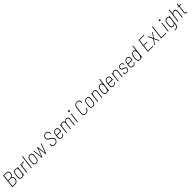

<svg xmlns="http://www.w3.org/2000/svg" viewBox="1378 -4775 9041 9041"><g transform="rotate(-45 5899.0 -254.0)"><path d="M385 -360Q424 -342 444.5 -306.5Q465 -271 465 -221Q465 -199 463 -187Q453 -100 399 -50Q345 0 263 0H84Q80 0 77.5 -3Q75 -6 76 -10L159 -690Q160 -694 163 -697Q166 -700 170 -700H344Q418 -700 460 -660.5Q502 -621 502 -550Q502 -483 471 -435Q440 -387 385 -365Q380 -363 385 -360ZM194 -661 160 -383Q159 -382 160 -380.5Q161 -379 163 -379H305Q376 -379 419.5 -424Q463 -469 463 -544Q463 -601 430.5 -633Q398 -665 340 -665H198Q194 -665 194 -661ZM426 -190Q428 -210 428 -218Q428 -277 394.5 -311Q361 -345 301 -345H159Q156 -345 154 -341L117 -40Q117 -36 121 -36H266Q331 -36 374 -77.5Q417 -119 426 -190Z M905 -502H924Q934 -502 932 -492L873 -10Q871 0 862 0H844Q839 0 836.5 -3Q834 -6 835 -10L842 -63Q842 -66 840.5 -66Q839 -66 837 -64Q815 -30 781.5 -11Q748 8 708 8Q647 8 611 -29.5Q575 -67 575 -127Q575 -156 582 -214L586 -250Q598 -342 604 -371Q618 -433 663.5 -471.5Q709 -510 771 -510Q812 -510 840.5 -491.5Q869 -473 883 -439Q885 -437 886.5 -437Q888 -437 888 -440L894 -492Q896 -502 905 -502ZM865 -251Q873 -316 876 -362Q878 -411 850.5 -443Q823 -475 775 -475Q725 -475 688.5 -443Q652 -411 641 -362Q632 -322 624 -251Q614 -172 614 -132Q614 -85 643 -56Q672 -27 720 -27Q769 -27 804 -59Q839 -91 848 -140Q857 -180 865 -251Z M1295 -496 1299 -494Q1303 -490 1301 -484L1299 -480L1292 -463Q1287 -453 1279 -457Q1262 -465 1237 -464Q1188 -463 1151.5 -420Q1115 -377 1107 -315L1069 -10Q1067 0 1058 0H1040Q1031 0 1031 -10L1091 -492Q1091 -496 1094 -499Q1097 -502 1101 -502H1120Q1130 -502 1128 -492L1120 -423Q1119 -420 1121 -419.5Q1123 -419 1124 -422Q1146 -461 1178 -483.5Q1210 -506 1249 -506Q1277 -506 1295 -496Z M1335 -10 1419 -690Q1421 -700 1430 -700H1448Q1453 -700 1455.5 -697Q1458 -694 1457 -690L1373 -10Q1373 -6 1370 -3Q1367 0 1362 0H1344Q1335 0 1335 -10Z M1533 -132Q1533 -170 1544 -252Q1552 -329 1562 -370Q1577 -433 1624.5 -471.5Q1672 -510 1737 -510Q1802 -510 1840 -472Q1878 -434 1878 -372Q1878 -335 1867 -251Q1859 -174 1849 -132Q1834 -69 1786 -30.5Q1738 8 1673 8Q1608 8 1570.5 -30.5Q1533 -69 1533 -132ZM1813 -141Q1820 -171 1825 -218L1830 -251L1833 -276Q1840 -339 1840 -366Q1840 -414 1810.5 -444.5Q1781 -475 1732 -475Q1682 -475 1645.5 -443.5Q1609 -412 1598 -362Q1592 -334 1585 -282L1581 -251L1578 -221Q1571 -160 1571 -134Q1571 -86 1600 -56.5Q1629 -27 1677 -27Q1727 -27 1764.5 -58.5Q1802 -90 1813 -141Z M2038 -9 1979 -491V-493Q1979 -502 1988 -502H2006Q2010 -502 2013 -499.5Q2016 -497 2016 -493L2064 -63Q2065 -60 2066 -60Q2067 -60 2068 -63L2222 -493Q2223 -497 2226 -499.5Q2229 -502 2233 -502H2252Q2261 -502 2261 -493L2312 -64Q2312 -61 2313 -61Q2314 -61 2315 -64L2470 -493Q2473 -502 2482 -502H2500Q2510 -502 2507 -491L2327 -9Q2324 0 2315 0H2296Q2288 0 2286 -9L2235 -426Q2234 -429 2233 -429Q2232 -429 2231 -426L2080 -9Q2077 0 2068 0H2048Q2038 0 2038 -9Z M2743 -142Q2743 -159 2744 -167L2748 -195Q2750 -205 2759 -205H2775Q2780 -205 2782.5 -202Q2785 -199 2784 -195L2781 -170Q2780 -162 2780 -148Q2780 -92 2816 -59.5Q2852 -27 2916 -27Q2983 -27 3026.5 -63.5Q3070 -100 3078 -163Q3079 -170 3079 -183Q3079 -231 3047.5 -264Q3016 -297 2939 -343Q2886 -376 2858 -397.5Q2830 -419 2813 -448Q2796 -477 2796 -517Q2796 -607 2849.5 -657.5Q2903 -708 2990 -708Q3068 -708 3112 -667.5Q3156 -627 3156 -559Q3156 -551 3154 -531L3151 -506Q3149 -496 3140 -496H3122Q3118 -496 3115.5 -499Q3113 -502 3114 -506L3117 -529Q3118 -536 3118 -551Q3118 -607 3083.5 -640Q3049 -673 2985 -673Q2923 -673 2882.5 -639.5Q2842 -606 2834 -544Q2833 -537 2833 -525Q2833 -493 2847 -470Q2861 -447 2887.5 -427Q2914 -407 2965 -377Q3021 -342 3052 -316.5Q3083 -291 3100.5 -261.5Q3118 -232 3118 -193Q3118 -186 3116 -168Q3106 -88 3051 -40Q2996 8 2911 8Q2832 8 2787.5 -32.5Q2743 -73 2743 -142Z M3507 -112Q3510 -121 3519 -119L3536 -116Q3545 -114 3542 -104Q3521 -53 3476 -22.5Q3431 8 3374 8Q3310 8 3272.5 -30Q3235 -68 3235 -129Q3234 -162 3238.5 -202.5Q3243 -243 3244 -251Q3254 -332 3263 -369Q3277 -431 3324.5 -470.5Q3372 -510 3436 -510Q3502 -510 3540 -472Q3578 -434 3578 -371Q3578 -337 3570 -273L3567 -245Q3565 -235 3556 -235H3284Q3280 -235 3280 -231Q3271 -164 3271 -136Q3271 -87 3300 -57Q3329 -27 3379 -27Q3422 -27 3456 -50.5Q3490 -74 3507 -112ZM3298 -362Q3294 -344 3286 -278Q3285 -274 3289 -274H3529Q3533 -274 3533 -278L3535 -300Q3540 -342 3540 -366Q3540 -414 3510.5 -444.5Q3481 -475 3433 -475Q3382 -475 3345.5 -443.5Q3309 -412 3298 -362Z M4277 -378Q4277 -369 4275 -347L4234 -10Q4232 0 4223 0H4205Q4196 0 4196 -10L4237 -341Q4239 -359 4239 -366Q4239 -417 4213.5 -445.5Q4188 -474 4145 -474Q4093 -474 4057.5 -438.5Q4022 -403 4015 -343L3974 -10Q3972 0 3963 0H3945Q3936 0 3936 -10L3977 -341Q3979 -359 3979 -366Q3979 -417 3953.5 -445.5Q3928 -474 3885 -474Q3833 -474 3797.5 -438.5Q3762 -403 3755 -343L3714 -10Q3712 0 3703 0H3685Q3676 0 3676 -10L3736 -492Q3736 -496 3739 -499Q3742 -502 3746 -502H3765Q3775 -502 3773 -492L3768 -447Q3767 -444 3768.5 -444Q3770 -444 3772 -446Q3794 -477 3827 -493Q3860 -509 3899 -509Q3942 -509 3971.5 -486.5Q4001 -464 4012 -423Q4014 -418 4017 -424Q4038 -466 4075.5 -487.5Q4113 -509 4159 -509Q4213 -509 4245 -474Q4277 -439 4277 -378Z M4453 -649Q4453 -671 4467.5 -686Q4482 -701 4503 -701Q4520 -701 4531 -690.5Q4542 -680 4542 -663Q4542 -641 4527 -625.5Q4512 -610 4492 -610Q4474 -610 4463.5 -621Q4453 -632 4453 -649ZM4398 -10 4457 -492Q4459 -502 4468 -502H4487Q4491 -502 4493.5 -499Q4496 -496 4495 -492L4436 -10Q4434 0 4425 0H4406Q4402 0 4399.5 -3Q4397 -6 4398 -10Z M4813 -149Q4813 -159 4815 -179L4858 -523Q4868 -606 4925 -657Q4982 -708 5065 -708Q5141 -708 5185 -666Q5229 -624 5229 -552Q5229 -543 5227 -523L5226 -513Q5224 -503 5215 -503L5195 -502Q5186 -502 5187 -511L5188 -524Q5190 -542 5190 -549Q5190 -606 5155 -639.5Q5120 -673 5060 -673Q4995 -673 4949.5 -632Q4904 -591 4896 -524L4853 -176Q4852 -168 4852 -153Q4852 -96 4887 -61.5Q4922 -27 4981 -27Q5047 -27 5092.5 -68Q5138 -109 5146 -176L5147 -188Q5149 -197 5158 -197L5177 -196Q5182 -196 5184.5 -193Q5187 -190 5186 -186L5185 -178Q5175 -94 5117.5 -43Q5060 8 4977 8Q4901 8 4857 -34.5Q4813 -77 4813 -149Z M5305 -132Q5305 -170 5316 -252Q5324 -329 5334 -370Q5349 -433 5396.5 -471.5Q5444 -510 5509 -510Q5574 -510 5612 -472Q5650 -434 5650 -372Q5650 -335 5639 -251Q5631 -174 5621 -132Q5606 -69 5558 -30.5Q5510 8 5445 8Q5380 8 5342.5 -30.5Q5305 -69 5305 -132ZM5585 -141Q5592 -171 5597 -218L5602 -251L5605 -276Q5612 -339 5612 -366Q5612 -414 5582.5 -444.5Q5553 -475 5504 -475Q5454 -475 5417.5 -443.5Q5381 -412 5370 -362Q5364 -334 5357 -282L5353 -251L5350 -221Q5343 -160 5343 -134Q5343 -86 5372 -56.5Q5401 -27 5449 -27Q5499 -27 5536.5 -58.5Q5574 -90 5585 -141Z M6106 -377Q6106 -368 6104 -348L6063 -10Q6061 0 6052 0H6033Q6029 0 6026.5 -3Q6024 -6 6025 -10L6066 -343Q6068 -359 6068 -367Q6068 -417 6041 -445.5Q6014 -474 5968 -474Q5914 -474 5877.5 -437.5Q5841 -401 5833 -340L5792 -10Q5790 0 5781 0H5763Q5754 0 5754 -10L5814 -492Q5814 -496 5817 -499Q5820 -502 5824 -502H5843Q5853 -502 5851 -492L5845 -444Q5845 -441 5846.5 -440.5Q5848 -440 5849 -442Q5872 -475 5906 -492Q5940 -509 5981 -509Q6039 -509 6072.5 -474Q6106 -439 6106 -377Z M6569 -700H6587Q6596 -700 6596 -690L6512 -10Q6510 0 6501 0H6483Q6478 0 6475.5 -3Q6473 -6 6474 -10L6480 -57Q6480 -60 6478.5 -60Q6477 -60 6476 -58Q6433 8 6351 8Q6290 8 6258 -22Q6226 -52 6217 -124Q6212 -159 6212 -183Q6212 -212 6217 -242Q6219 -269 6226.5 -305Q6234 -341 6243 -368Q6266 -442 6310 -475.5Q6354 -509 6421 -509Q6466 -509 6489.5 -492Q6513 -475 6523 -443Q6524 -440 6525.5 -440.5Q6527 -441 6527 -444L6558 -690Q6558 -694 6561 -697Q6564 -700 6569 -700ZM6502 -251Q6507 -296 6507 -329Q6507 -370 6500 -398Q6490 -436 6470 -455.5Q6450 -475 6413 -475Q6374 -475 6346.5 -456.5Q6319 -438 6298 -402Q6268 -340 6256 -251Q6251 -204 6251 -172Q6251 -137 6257 -108Q6267 -67 6290 -46.5Q6313 -26 6356 -26Q6395 -26 6421 -46Q6447 -66 6466 -106Q6491 -160 6502 -251Z M6948 -112Q6951 -121 6960 -119L6977 -116Q6986 -114 6983 -104Q6962 -53 6917 -22.5Q6872 8 6815 8Q6751 8 6713.5 -30Q6676 -68 6676 -129Q6675 -162 6679.5 -202.5Q6684 -243 6685 -251Q6695 -332 6704 -369Q6718 -431 6765.5 -470.5Q6813 -510 6877 -510Q6943 -510 6981 -472Q7019 -434 7019 -371Q7019 -337 7011 -273L7008 -245Q7006 -235 6997 -235H6725Q6721 -235 6721 -231Q6712 -164 6712 -136Q6712 -87 6741 -57Q6770 -27 6820 -27Q6863 -27 6897 -50.5Q6931 -74 6948 -112ZM6739 -362Q6735 -344 6727 -278Q6726 -274 6730 -274H6970Q6974 -274 6974 -278L6976 -300Q6981 -342 6981 -366Q6981 -414 6951.5 -444.5Q6922 -475 6874 -475Q6823 -475 6786.5 -443.5Q6750 -412 6739 -362Z M7469 -377Q7469 -368 7467 -348L7426 -10Q7424 0 7415 0H7396Q7392 0 7389.5 -3Q7387 -6 7388 -10L7429 -343Q7431 -359 7431 -367Q7431 -417 7404 -445.5Q7377 -474 7331 -474Q7277 -474 7240.5 -437.5Q7204 -401 7196 -340L7155 -10Q7153 0 7144 0H7126Q7117 0 7117 -10L7177 -492Q7177 -496 7180 -499Q7183 -502 7187 -502H7206Q7216 -502 7214 -492L7208 -444Q7208 -441 7209.5 -440.5Q7211 -440 7212 -442Q7235 -475 7269 -492Q7303 -509 7344 -509Q7402 -509 7435.5 -474Q7469 -439 7469 -377Z M7566 -107Q7566 -117 7567 -122L7568 -131Q7570 -141 7579 -141H7596Q7601 -141 7603.5 -138Q7606 -135 7605 -131L7604 -122Q7599 -83 7628 -56Q7657 -29 7708 -29Q7763 -29 7797.5 -60.5Q7832 -92 7832 -141Q7832 -167 7817.5 -184.5Q7803 -202 7782.5 -212.5Q7762 -223 7724 -237Q7684 -252 7659 -265.5Q7634 -279 7617 -301.5Q7600 -324 7600 -358Q7600 -424 7646.5 -465Q7693 -506 7764 -506Q7826 -506 7862 -475Q7898 -444 7898 -394Q7898 -383 7897 -377V-374Q7896 -370 7893 -367Q7890 -364 7886 -364H7869Q7859 -364 7861 -374V-377Q7862 -381 7862 -389Q7862 -425 7834 -449Q7806 -473 7759 -473Q7706 -473 7671.5 -443Q7637 -413 7637 -366Q7637 -330 7662.5 -311Q7688 -292 7740 -272Q7783 -256 7808.5 -243Q7834 -230 7852 -207Q7870 -184 7870 -148Q7870 -81 7824 -38.5Q7778 4 7705 4Q7642 4 7604 -27Q7566 -58 7566 -107Z M8258 -112Q8261 -121 8270 -119L8287 -116Q8296 -114 8293 -104Q8272 -53 8227 -22.5Q8182 8 8125 8Q8061 8 8023.5 -30Q7986 -68 7986 -129Q7985 -162 7989.5 -202.5Q7994 -243 7995 -251Q8005 -332 8014 -369Q8028 -431 8075.5 -470.5Q8123 -510 8187 -510Q8253 -510 8291 -472Q8329 -434 8329 -371Q8329 -337 8321 -273L8318 -245Q8316 -235 8307 -235H8035Q8031 -235 8031 -231Q8022 -164 8022 -136Q8022 -87 8051 -57Q8080 -27 8130 -27Q8173 -27 8207 -50.5Q8241 -74 8258 -112ZM8049 -362Q8045 -344 8037 -278Q8036 -274 8040 -274H8280Q8284 -274 8284 -278L8286 -300Q8291 -342 8291 -366Q8291 -414 8261.5 -444.5Q8232 -475 8184 -475Q8133 -475 8096.5 -443.5Q8060 -412 8049 -362Z M8786 -700H8804Q8813 -700 8813 -690L8729 -10Q8727 0 8718 0H8700Q8695 0 8692.5 -3Q8690 -6 8691 -10L8697 -57Q8697 -60 8695.5 -60Q8694 -60 8693 -58Q8650 8 8568 8Q8507 8 8475 -22Q8443 -52 8434 -124Q8429 -159 8429 -183Q8429 -212 8434 -242Q8436 -269 8443.5 -305Q8451 -341 8460 -368Q8483 -442 8527 -475.5Q8571 -509 8638 -509Q8683 -509 8706.5 -492Q8730 -475 8740 -443Q8741 -440 8742.5 -440.5Q8744 -441 8744 -444L8775 -690Q8775 -694 8778 -697Q8781 -700 8786 -700ZM8719 -251Q8724 -296 8724 -329Q8724 -370 8717 -398Q8707 -436 8687 -455.5Q8667 -475 8630 -475Q8591 -475 8563.5 -456.5Q8536 -438 8515 -402Q8485 -340 8473 -251Q8468 -204 8468 -172Q8468 -137 8474 -108Q8484 -67 8507 -46.5Q8530 -26 8573 -26Q8612 -26 8638 -46Q8664 -66 8683 -106Q8708 -160 8719 -251Z M9522 -665H9218Q9214 -665 9214 -661L9178 -372Q9178 -368 9182 -368H9391Q9400 -368 9400 -358L9398 -343Q9396 -333 9387 -333H9177Q9173 -333 9173 -329L9137 -39Q9137 -35 9141 -35H9444Q9449 -35 9451.5 -32Q9454 -29 9453 -25L9451 -10Q9449 0 9440 0H9104Q9100 0 9097.5 -3Q9095 -6 9096 -10L9179 -690Q9180 -694 9183 -697Q9186 -700 9190 -700H9526Q9536 -700 9534 -690L9533 -675Q9532 -671 9529 -668Q9526 -665 9522 -665Z M9534 -12 9706 -248Q9707 -250 9707 -254L9593 -490Q9592 -492 9592 -495Q9592 -502 9601 -502H9622Q9630 -502 9633 -495L9730 -287Q9731 -286 9733 -286Q9735 -286 9736 -287L9884 -495Q9889 -502 9896 -502H9917Q9923 -502 9924.5 -498.5Q9926 -495 9923 -490L9751 -254Q9750 -252 9750 -248L9864 -12Q9865 -10 9865 -7Q9865 0 9856 0H9835Q9829 0 9825 -7L9728 -215Q9727 -217 9725 -217Q9723 -217 9722 -215L9573 -7Q9568 0 9561 0H9540Q9534 0 9532 -3.5Q9530 -7 9534 -12Z M9986 -10 10069 -690Q10070 -694 10073 -697Q10076 -700 10080 -700H10099Q10109 -700 10107 -690L10027 -39Q10027 -35 10031 -35H10322Q10332 -35 10330 -25L10328 -10Q10328 -6 10325 -3Q10322 0 10317 0H9994Q9990 0 9987.5 -3Q9985 -6 9986 -10Z M10498 -649Q10498 -671 10512.5 -686Q10527 -701 10548 -701Q10565 -701 10576 -690.5Q10587 -680 10587 -663Q10587 -641 10572 -625.5Q10557 -610 10537 -610Q10519 -610 10508.5 -621Q10498 -632 10498 -649ZM10443 -10 10502 -492Q10504 -502 10513 -502H10532Q10536 -502 10538.5 -499Q10541 -496 10540 -492L10481 -10Q10479 0 10470 0H10451Q10447 0 10444.5 -3Q10442 -6 10443 -10Z M10986 -502H11006Q11016 -502 11014 -492L10954 -5Q10942 99 10883.5 151Q10825 203 10720 200Q10711 200 10711 190L10713 174Q10715 164 10724 164Q10813 165 10859 122.5Q10905 80 10916 -6L10922 -58Q10923 -61 10921.5 -61Q10920 -61 10918 -59Q10896 -28 10863.5 -11Q10831 6 10791 6Q10730 6 10693.5 -32Q10657 -70 10657 -133Q10657 -169 10666 -250Q10677 -333 10686 -371Q10702 -433 10747 -471.5Q10792 -510 10853 -510Q10893 -510 10921.5 -493Q10950 -476 10965 -444Q10966 -442 10967.5 -442Q10969 -442 10970 -445L10975 -492Q10976 -496 10979 -499Q10982 -502 10986 -502ZM10940 -210Q10940 -209 10945 -248L10946 -254L10949 -277Q10955 -329 10958 -362Q10960 -411 10932.5 -443Q10905 -475 10856 -475Q10807 -475 10770.5 -443Q10734 -411 10722 -362Q10711 -308 10704 -252Q10695 -174 10695 -140Q10695 -91 10724 -60Q10753 -29 10802 -29Q10851 -29 10886 -61Q10921 -93 10931 -142Q10936 -165 10940 -210Z M11454 -377Q11454 -368 11452 -348L11411 -10Q11409 0 11400 0H11381Q11377 0 11374.5 -3Q11372 -6 11373 -10L11414 -343Q11416 -359 11416 -367Q11416 -417 11389 -445.5Q11362 -474 11316 -474Q11262 -474 11225.5 -437.5Q11189 -401 11181 -340L11140 -10Q11138 0 11129 0H11111Q11102 0 11102 -10L11186 -690Q11188 -700 11197 -700H11215Q11224 -700 11224 -690L11193 -444Q11193 -441 11194.5 -440.5Q11196 -440 11197 -442Q11220 -475 11254 -492Q11288 -509 11329 -509Q11387 -509 11420.5 -474Q11454 -439 11454 -377Z M11778 -469H11680Q11677 -469 11675 -465L11634 -131Q11632 -113 11632 -105Q11632 -66 11651 -50.5Q11670 -35 11709 -35H11725Q11729 -35 11731.5 -32Q11734 -29 11733 -25L11731 -10Q11729 0 11720 0H11700Q11648 0 11621 -20Q11594 -40 11594 -92Q11594 -100 11596 -124L11638 -465Q11638 -469 11634 -469H11585Q11576 -469 11576 -479L11578 -492Q11580 -502 11589 -502H11638Q11641 -502 11643 -506L11657 -619Q11657 -623 11660 -626Q11663 -629 11667 -629H11686Q11696 -629 11694 -619L11680 -506Q11680 -502 11684 -502H11782Q11792 -502 11790 -492L11789 -479Q11787 -469 11778 -469Z"/></g></svg>

Font: Barlow Semi Condensed ExLight
Style: Italic
Weight: 275
Width: 4
Italic angle: -7°
Designer: Jeremy Tribby
Foundry: Tribby Type
Version: Version 1.408